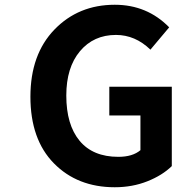

<svg xmlns="http://www.w3.org/2000/svg" viewBox="-20 -774 757 808"><path d="M463 14Q306 14 207 -86.5Q108 -187 108 -367Q108 -545 209 -649.5Q310 -754 463 -754Q599 -754 692 -659L613 -565Q549 -627 468 -627Q374 -627 316.5 -558.5Q259 -490 259 -372Q259 -249 315 -181.5Q371 -114 478 -114Q538 -114 571 -142V-288H440V-409H703V-75Q663 -36 600 -11Q537 14 463 14Z"/></svg>

Font: NotoSansHansBold
Style: Bold
Weight: 700
Designer: Ryoko NISHIZUKA  (kana & ideographs); Paul D. Hunt (Latin, Greek & Cyrillic); Wenlong ZHANG  (bopomofo); Sandoll Communi
Foundry: Adobe Systems Incorporated
Version: Version 1.00;December 8, 2021;FontCreator 13.0.0.2675 64-bit